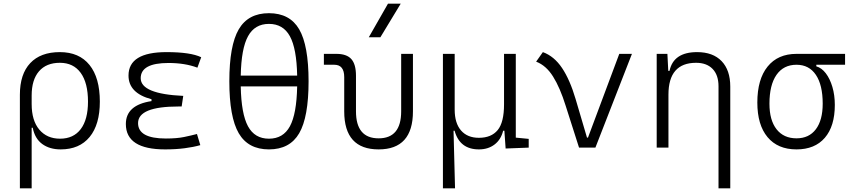

<svg xmlns="http://www.w3.org/2000/svg" viewBox="-20 -815 4728 1060"><path d="M314.9 9.8Q253.9 9.8 213.1 -20Q172.4 -49.8 160.6 -109.9H154.8V224.6H89.8V-292Q89.8 -405.8 147 -466.6Q204.1 -527.3 310.5 -527.3Q417 -527.3 474.1 -456.5Q531.2 -385.7 531.2 -253.9Q531.2 -127.4 474.9 -58.8Q418.5 9.8 314.9 9.8ZM154.8 -240.7Q154.8 -149.4 197 -99.4Q239.3 -49.3 311.5 -49.3Q385.7 -49.3 425.8 -102.3Q465.8 -155.3 465.8 -253.9Q465.8 -357.4 425.5 -412.8Q385.3 -468.3 310.5 -468.3Q235.8 -468.3 195.3 -421.4Q154.8 -374.5 154.8 -287.6Z M891.6 9.8Q674.8 9.8 674.8 -130.4Q674.8 -235.4 816.4 -256.8V-267.1Q689.5 -300.8 689.5 -397.9Q689.5 -527.3 899.4 -527.3Q1032.2 -527.3 1090.8 -499L1069.8 -441.4Q1001.5 -467.3 910.2 -467.3Q756.8 -467.3 756.8 -383.3Q756.8 -296.4 991.7 -285.6L982.9 -227.1H965.8Q742.2 -227.1 742.2 -135.3Q742.2 -50.3 895.5 -50.3Q956.1 -50.3 996.1 -58.6Q1036.1 -66.9 1067.4 -75.2L1085.9 -13.7Q1048.3 -2.9 999.3 3.4Q950.2 9.8 891.6 9.8Z M1464.8 9.8Q1350.1 9.8 1298.1 -79.3Q1246.1 -168.5 1246.1 -366.2Q1246.1 -564 1298.1 -653.1Q1350.1 -742.2 1464.8 -742.2Q1580.1 -742.2 1631.8 -653.1Q1683.6 -564 1683.6 -366.2Q1683.6 -168.5 1631.8 -79.3Q1580.1 9.8 1464.8 9.8ZM1464.8 -49.3Q1543.5 -49.3 1580.6 -117.9Q1617.7 -186.5 1620.6 -337.9H1309.1Q1312 -186.5 1349.1 -117.9Q1386.2 -49.3 1464.8 -49.3ZM1309.1 -397.5H1620.6Q1617.7 -547.4 1580.3 -615.2Q1543 -683.1 1464.8 -683.1Q1386.7 -683.1 1349.4 -615.2Q1312 -547.4 1309.1 -397.5Z M2070.3 9.8Q1880.4 9.8 1880.4 -200.2V-389.2Q1880.4 -457.5 1825.7 -457.5H1768.1V-517.6H1837.4Q1894 -517.6 1919.7 -488.8Q1945.3 -460 1945.3 -397V-200.2Q1945.3 -51.3 2070.3 -51.3Q2194.8 -51.3 2194.8 -200.2V-517.6H2259.8V-200.2Q2259.8 9.8 2070.3 9.8ZM2016.1 -609.4 2122.1 -794.9H2192.4L2080.1 -609.4Z M2624 9.8Q2518.1 9.8 2489.7 -93.3H2483.9L2492.2 224.6H2425.3V-517.6H2490.2V-210Q2490.2 -134.8 2525.4 -94.5Q2560.5 -54.2 2624 -54.2Q2692.4 -54.2 2727.5 -96.7Q2762.7 -139.2 2762.7 -239.3V-517.6H2827.6V-55.2L2898.9 -48.3V0L2771.5 4.9L2764.6 -93.3H2757.8Q2745.6 -43.9 2710.2 -17.1Q2674.8 9.8 2624 9.8Z M3176.8 0 3103 -231Q3071.8 -331.1 3033.4 -392.3Q2995.1 -453.6 2939.9 -474.6L2977.1 -527.3Q3039.6 -504.4 3083 -439.5Q3126.5 -374.5 3157.7 -268.6L3220.7 -55.2H3226.1L3398.9 -517.6H3468.8L3267.1 0Z M3946.8 224.6V-338.4Q3946.8 -400.9 3914.1 -434.6Q3881.3 -468.3 3823.2 -468.3Q3670.4 -468.3 3670.4 -292.5V0H3605.5V-517.6H3664.6L3669.4 -423.8H3676.3Q3698.2 -527.3 3828.6 -527.3Q3916 -527.3 3963.9 -477.5Q4011.7 -427.7 4011.7 -336.9V224.6Z M4377.4 9.8Q4273.9 9.8 4217.5 -57.9Q4161.1 -125.5 4161.1 -249Q4161.1 -377.4 4217.8 -447.5Q4274.4 -517.6 4377.4 -517.6H4645.5V-457.5H4486.8V-448.7Q4516.1 -440.4 4539.1 -410.4Q4562 -380.4 4575.4 -335.2Q4588.9 -290 4588.9 -235.8Q4588.9 -118.2 4533.7 -54.2Q4478.5 9.8 4377.4 9.8ZM4377.4 -51.3Q4446.3 -51.3 4484.1 -101.3Q4522 -151.4 4522 -242.7Q4522 -345.7 4484.4 -401.6Q4446.8 -457.5 4377.4 -457.5Q4305.7 -457.5 4266.8 -401.6Q4228 -345.7 4228 -242.7Q4228 -151.4 4267.3 -101.3Q4306.6 -51.3 4377.4 -51.3Z"/></svg>

Font: CaskaydiaMono NF Light
Style: Regular
Weight: 300
Designer: Aaron Bell
Foundry: Saja Typeworks
Version: Version 2111.001; ttfautohint (v1.8.4);Nerd Fonts 3.1.1